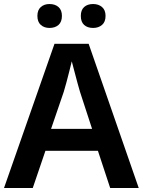

<svg xmlns="http://www.w3.org/2000/svg" viewBox="-20 -935 710 955"><path d="M528 0 467 -185H206L143 0H0L251 -717H421L670 0ZM378 -478Q373 -495 365.5 -522Q358 -549 350.5 -578.5Q343 -608 337 -630Q332 -610 325 -581.5Q318 -553 310.5 -525.5Q303 -498 297 -478L234 -294H438ZM166 -856Q166 -885 183 -900Q200 -915 226 -915Q254 -915 271 -900Q288 -885 288 -856Q288 -826 271 -811Q254 -796 226 -796Q200 -796 183 -811Q166 -826 166 -856ZM382 -856Q382 -885 398.5 -900Q415 -915 443 -915Q470 -915 487.5 -900Q505 -885 505 -856Q505 -826 487.5 -811Q470 -796 443 -796Q415 -796 398.5 -811Q382 -826 382 -856Z"/></svg>

Font: Noto Sans Hebrew Thin SemiBold
Style: Regular
Weight: 600
Version: Version 3.001